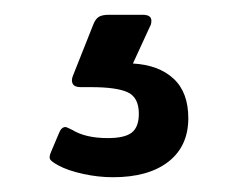

<svg xmlns="http://www.w3.org/2000/svg" viewBox="-20 -5 322 260"><path d="M59 219Q50 214 48 211Q46 208 49 201L60 175Q63 167 69 167Q70 167 78 171Q96 182 126 182Q149 182 158.5 174.5Q168 167 168 149Q168 127 153 120Q138 113 103 113H89Q81 113 78.5 108.5Q76 104 79 97L106 29Q109 21 113.5 18Q118 15 128 15H173Q185 15 185 23Q185 28 183 31L160 81Q195 83 215 101.5Q235 120 235 155Q235 193 208 214Q181 235 133 235Q113 235 92.5 230.5Q72 226 59 219Z"/></svg>

Font: Mitr Light
Style: Regular
Weight: 300
Designer: Thanarat Vachiruckul
Foundry: Cadson Demak
Version: Version 1.003